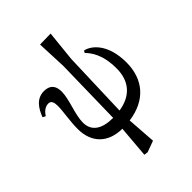

<svg xmlns="http://www.w3.org/2000/svg" viewBox="-270 -813 1148 1148"><g transform="rotate(-45 304.0 -239.0)"><path d="M356 191 343 7C495 -14 575 -111 575 -252C575 -410 495 -472 446 -482L438 -469C463 -443 508 -390 508 -269C508 -163 452 -95 342 -78L356 -500L376 -695L285 -693L293 -505L284 -74C192 -74 136 -108 136 -182C136 -250 178 -337 178 -403C178 -454 153 -480 105 -480C41 -480 9 -430 -12 -375L6 -366C20 -387 40 -409 71 -409C95 -409 101 -386 101 -357C101 -314 87 -241 87 -177C87 -62 156 10 277 11L260 214L285 217Z"/></g></svg>

Font: STIX Two Text
Style: Regular
Weight: 400
Designer: Ross Mills, John Hudson & Paul Hanslow, Tiro Typeworks Ltd; with prior portions MicroPress Inc., and Coen Hoffman.
Foundry: Tiro Typeworks Ltd
Version: Version 2.13 b171